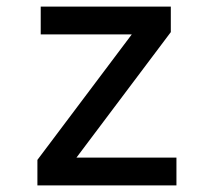

<svg xmlns="http://www.w3.org/2000/svg" viewBox="-20 -560 640 580"><path d="M93 0H513V-84H211L496 -463V-540H103V-456H378L93 -77Z"/></svg>

Font: CommitMono
Style: 500Regular
Weight: 500
Monospace: yes
Designer: Eigil Nikolajsen
Foundry: Eigil Nikolajsen
Version: Version 1.143